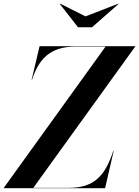

<svg xmlns="http://www.w3.org/2000/svg" viewBox="-71 -994 734 1014"><path d="M380.5 -907.5 247 -974.5 245 -973 341 -850H415L555 -973L553.5 -974.5ZM486.5 -748 -51 -2V0H484L529.5 -197.5H527.5C486 -71.5 431 -2 294 -2H105L643 -748V-750H138L96 -572.5H98C133 -679.5 191 -748 328 -748Z"/></svg>

Font: Bodoni* 96pt Medium
Style: Italic
Weight: 500
Italic angle: -13°
Version: Version 2.3